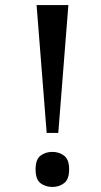

<svg xmlns="http://www.w3.org/2000/svg" viewBox="-20 -734 399 761"><path d="M165 -207 125 -714H251L211 -207ZM188 7Q160 7 140.5 -8Q121 -23 121 -63Q121 -102 140.5 -117Q160 -132 188 -132Q214 -132 234 -117Q254 -102 254 -63Q254 -23 234 -8Q214 7 188 7Z"/></svg>

Font: Noto Serif Gujarati Medium
Style: Regular
Weight: 500
Version: Version 2.102